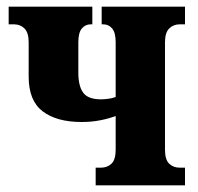

<svg xmlns="http://www.w3.org/2000/svg" viewBox="-20 -556 594 576"><path d="M267 0V-53H283Q302 -53 314.5 -65Q327 -77 327 -107V-208Q306 -200 280 -195Q254 -190 225 -190Q150 -190 108 -222Q66 -254 66 -326V-429Q66 -458 53.5 -470.5Q41 -483 22 -483H6V-536H257V-483H252Q236 -483 225.5 -470.5Q215 -458 215 -429V-338Q215 -298 229.5 -278Q244 -258 283 -258Q292 -258 304 -259.5Q316 -261 327 -265V-429Q327 -458 316.5 -470.5Q306 -483 290 -483H285V-536H535V-483H519Q500 -483 487.5 -470.5Q475 -458 475 -429V-107Q475 -77 487.5 -65Q500 -53 519 -53H535V0Z"/></svg>

Font: Noto Serif ExtraCondensed ExtraBold
Style: Regular
Weight: 800
Width: 2
Designer: Monotype Design Team
Foundry: Monotype Imaging Inc.
Version: Version 2.013; ttfautohint (v1.8.4.7-5d5b)